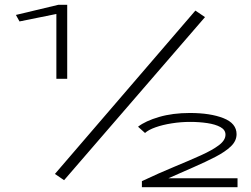

<svg xmlns="http://www.w3.org/2000/svg" viewBox="-20 -707 1040 797"><path d="M214 -380V-649L61 -618L46 -645L222 -687H259V-380ZM246 41 208 15 791 -663 831 -636ZM569 70V45Q641 11 704 -15Q767 -41 814.5 -62.5Q862 -84 889 -104.5Q916 -125 916 -148Q916 -168 895 -179.5Q874 -191 840.5 -196Q807 -201 769 -201Q731 -201 693 -195Q655 -189 625.5 -178.5Q596 -168 582 -155L553 -181Q584 -205 640.5 -221.5Q697 -238 768 -238Q853 -238 907.5 -216.5Q962 -195 962 -150Q962 -122 938.5 -99.5Q915 -77 874.5 -56Q834 -35 783.5 -13Q733 9 679 33H966V70Z"/></svg>

Font: Inconsolata UltraExpanded Light
Style: Regular
Weight: 300
Width: 9
Monospace: yes
Designer: Raph Levien, Cyreal, Brenton Simpson
Foundry: Raph Levien, Cyreal, Google
Version: Version 3.001; ttfautohint (v1.8.2.53-6de2)